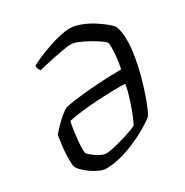

<svg xmlns="http://www.w3.org/2000/svg" viewBox="-166 -854 952 989"><g transform="rotate(-30 310.5 -360.0)"><path d="M184 0Q169.3 0 149.3 -8.6Q129.3 -17.2 108.5 -30.8Q87.7 -44.5 71.5 -59.8Q55.2 -75.2 47.6 -88Q43.4 -96.9 42.4 -117.5Q41.4 -138.2 42.6 -165.9Q43.9 -193.5 47.6 -222.7Q51.3 -251.8 55.5 -275.9Q73.6 -298 93.7 -317.7Q113.7 -337.4 132.2 -352.6Q150.6 -367.8 164.2 -375.1Q178.5 -379.1 211.9 -384.1Q245.2 -389.1 292.2 -393.7Q339.3 -398.3 394 -401.3Q448.8 -404.3 506.5 -404.3Q514.2 -439 517.3 -471.5Q520.5 -503.9 520.5 -527.7Q520.5 -551.5 517.2 -557.3Q512.6 -563.7 492 -578.3Q471.3 -592.9 443.5 -608.5Q415.8 -624 389.3 -635Q362.8 -646.1 345.3 -646.1Q330.3 -646.1 302.6 -641.3Q275 -636.5 243.5 -630.2Q212.1 -623.8 185.4 -617.4Q158.8 -611 145.8 -608Q139.9 -614.9 136.2 -622.5Q132.5 -630.2 134.2 -642Q156.6 -654.4 188.5 -668Q220.5 -681.5 255.6 -693.3Q290.7 -705.1 323.4 -712.6Q356 -720 380.3 -720Q412.9 -720 447.9 -706.2Q482.9 -692.5 513.7 -672.8Q544.5 -653.1 566.7 -634.5Q588.8 -615.8 594.3 -605.3Q600.8 -594.1 604.7 -570.5Q608.5 -546.9 608.5 -517.2Q608.5 -479.8 600.5 -429.7Q592.5 -379.6 578 -325.1Q563.5 -270.5 545.4 -218.8Q527.3 -167 506.3 -126Q482.3 -106.6 445.1 -84.5Q407.9 -62.5 363.1 -43.2Q318.3 -23.9 272 -11.9Q225.7 0 184 0ZM226.8 -67.6Q240 -67.6 266.4 -73.3Q292.8 -79 323.3 -87.8Q353.9 -96.5 379.9 -105.7Q406 -115 418 -122Q429.7 -144.1 443.5 -179.8Q457.4 -215.6 470 -255.8Q482.6 -296 488.6 -330.7Q450.5 -331.2 405.6 -330.1Q360.7 -329 313.8 -326.1Q266.9 -323.3 224.1 -318Q181.3 -312.8 147.5 -305.6Q142.3 -284.7 138.2 -257Q134.1 -229.2 131.5 -201.2Q128.9 -173.2 128.7 -152.2Q128.6 -131.1 130.6 -123.5Q134.1 -118.3 150.2 -104.5Q166.3 -90.8 187.8 -79.2Q209.3 -67.6 226.8 -67.6Z"/></g></svg>

Font: Texturina Medium
Style: Italic
Weight: 500
Italic angle: -11°
Designer: Guillermo Torres Carreño
Foundry: Omnibus-Type
Version: Version 1.002